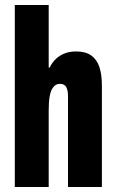

<svg xmlns="http://www.w3.org/2000/svg" viewBox="-20 -745 461 765"><path d="M39 0V-725H174V-476H178Q189 -498 204 -511.5Q219 -525 238.5 -532.5Q258 -540 283 -540Q321 -540 343.5 -524Q366 -508 376 -478Q386 -448 386 -403V0H251V-361Q251 -372 249.5 -381Q248 -390 244.5 -397Q241 -404 234.5 -407.5Q228 -411 219 -411Q203 -411 192.5 -398Q182 -385 178 -361.5Q174 -338 174 -305V0Z"/></svg>

Font: Archivo ExtraCondensed ExtraBold
Style: Regular
Weight: 800
Width: 2
Designer: Hector Gatti
Foundry: Omnibus-Type
Version: Version 2.001